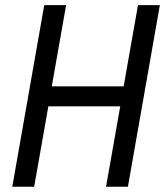

<svg xmlns="http://www.w3.org/2000/svg" viewBox="-20 -713 630 733"><path d="M384.8 0H468.3L590.3 -693.4H506.8L452.1 -383.3H177.7L232.4 -693.4H148.9L26.9 0H110.4L164.6 -307.1H439Z"/></svg>

Font: Cascadia Code SemiLight
Style: Italic
Weight: 350
Italic angle: -10°
Monospace: yes
Designer: Aaron Bell
Foundry: Saja Typeworks
Version: Version 2404.023